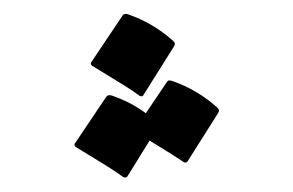

<svg xmlns="http://www.w3.org/2000/svg" viewBox="-20 -228 412 270"><path d="M152.3 -206.1Q154.3 -209.5 159.7 -208Q195.3 -195.8 223.6 -170.4Q227.5 -167 224.6 -162.6L181.6 -94.2Q179.2 -90.3 172.9 -95.7Q166.5 -101.1 109.9 -135.3Q106.4 -137.7 108.4 -140.6ZM214.4 -112.3Q216.3 -116.2 221.7 -114.3Q257.3 -102.1 285.6 -76.7Q289.6 -73.2 286.6 -68.8L243.7 -1Q241.2 2.9 234.9 -2.4Q229.5 -6.3 190.4 -30.3L159.2 20Q156.2 23.9 149.9 18.6Q143.6 13.2 86.9 -21Q83.5 -23.4 85.4 -26.4L129.4 -91.8Q131.8 -95.2 136.7 -93.8Q163.1 -85 185.1 -68.8Z"/></svg>

Font: Amiri Quran
Style: Regular
Weight: 400
Designer: Khaled Hosny
Version: Version 000.105